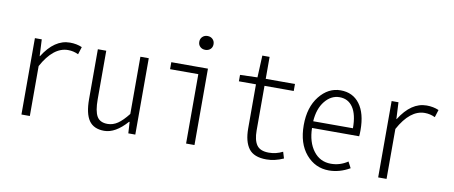

<svg xmlns="http://www.w3.org/2000/svg" viewBox="-67 -1031 3124 1320"><g transform="rotate(10 1495.0 -371.0)"><path d="M124 0V-533.2H171.9L177.7 -417H179.7Q259.8 -544.9 367.2 -544.9Q414.1 -544.9 452.1 -528.3L435.5 -475.6Q401.4 -492.2 363.3 -492.2Q260.7 -492.2 182.6 -348.6V0Z M703.1 11.7Q629.9 11.7 596.7 -36.1Q563.5 -84 563.5 -185.5V-533.2H622.1V-194.3Q622.1 -112.3 643.1 -75.7Q664.1 -39.1 717.8 -39.1Q754.9 -39.1 788.1 -61.5Q821.3 -84 860.4 -133.8V-533.2H918.9V0H870.1L865.2 -79.1H861.3Q781.2 11.7 703.1 11.7Z M1273.4 0V-484.4H1076.2V-533.2H1332V0ZM1326.7 -670.4Q1312.5 -657.2 1291 -657.2Q1269.5 -657.2 1255.4 -670.4Q1241.2 -683.6 1241.2 -705.1Q1241.2 -726.6 1255.4 -740.2Q1269.5 -753.9 1291 -753.9Q1312.5 -753.9 1326.7 -740.2Q1340.8 -726.6 1340.8 -705.1Q1340.8 -683.6 1326.7 -670.4Z M1835 11.7Q1748 11.7 1711.9 -36.6Q1675.8 -85 1675.8 -176.8V-484.4H1556.6V-529.3L1677.7 -533.2L1684.6 -686.5H1735.4V-533.2H1939.5V-484.4H1735.4V-172.9Q1735.4 -105.5 1759.3 -71.3Q1783.2 -37.1 1843.8 -37.1Q1894.5 -37.1 1940.4 -60.5L1954.1 -15.6Q1893.6 11.7 1835 11.7Z M2271.5 11.7Q2175.8 11.7 2111.8 -63Q2047.9 -137.7 2047.9 -265.6Q2047.9 -390.6 2109.4 -467.8Q2170.9 -544.9 2256.8 -544.9Q2342.8 -544.9 2390.6 -480.5Q2438.5 -416 2438.5 -298.8Q2438.5 -269.5 2436.5 -255.9H2107.4Q2109.4 -157.2 2155.3 -96.7Q2201.2 -36.1 2277.3 -36.1Q2340.8 -36.1 2394.5 -72.3L2417 -29.3Q2345.7 11.7 2271.5 11.7ZM2107.4 -302.7H2384.8Q2384.8 -398.4 2351.6 -447.8Q2318.4 -497.1 2257.8 -497.1Q2199.2 -497.1 2156.2 -444.3Q2113.3 -391.6 2107.4 -302.7Z M2614.3 0V-533.2H2662.1L2668 -417H2669.9Q2750 -544.9 2857.4 -544.9Q2904.3 -544.9 2942.4 -528.3L2925.8 -475.6Q2891.6 -492.2 2853.5 -492.2Q2751 -492.2 2672.9 -348.6V0Z"/></g></svg>

Font: GenEi Gothic M Light
Style: Regular
Weight: 300
Designer: o_tamon (Modified); [Source Han Sans]
Ryoko NISHIZUKA  (kana & ideographs); Paul D. Hunt (Latin, Greek & Cyrillic); Wenl
Version: Version 1.1a;Original Version 1.004